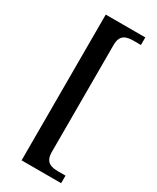

<svg xmlns="http://www.w3.org/2000/svg" viewBox="-224 -822 826 1013"><g transform="rotate(30 189.0 -316.0)"><path d="M100 128H341V82H298C253 82 216 73 216 10V-642C216 -705 253 -714 298 -714H341V-760H100Z"/></g></svg>

Font: Noto Naskh Arabic UI Medium
Style: Regular
Weight: 500
Designer: Monotype Design Team, David Williams, Mohamad Dakak and Nizar Qandah
Foundry: Monotype Imaging Inc.
Version: Version 2.014